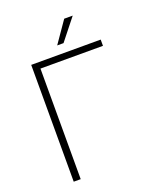

<svg xmlns="http://www.w3.org/2000/svg" viewBox="-161 -996 921 1098"><g transform="rotate(-20 300.0 -447.5)"><path d="M518.1 -672.9V-710.9H95.2V0H137.7V-672.9ZM362.8 -894.5 272.9 -764.6H311.5L414.6 -894.5Z"/></g></svg>

Font: Roboto Mono ExtraLight
Style: Regular
Weight: 250
Monospace: yes
Designer: Google
Version: Version 3.000